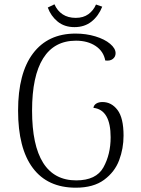

<svg xmlns="http://www.w3.org/2000/svg" viewBox="-20 -859 654 892"><path d="M64 -345Q64 -519 133.5 -611Q203 -703 331 -703Q380 -703 423 -690Q466 -677 491.5 -655.5Q517 -634 517 -612Q517 -595 504 -585Q491 -575 469 -578Q461 -621 424 -645.5Q387 -670 333 -670Q232 -670 180.5 -588Q129 -506 129 -345Q129 -184 180.5 -102.5Q232 -21 334 -21Q427 -21 460.5 -81.5Q494 -142 494 -221Q494 -349 414 -358Q416 -371 427.5 -378Q439 -385 456 -385Q498 -385 526 -348Q554 -311 554 -229Q554 -169 533.5 -114.5Q513 -60 463.5 -23.5Q414 13 332 13Q201 13 132.5 -78.5Q64 -170 64 -345ZM326 -733Q279 -733 247.5 -759Q216 -785 202 -824L233 -839Q246 -809 271 -792.5Q296 -776 332 -776Q367 -776 390.5 -793Q414 -810 426 -838Q439 -833 455 -828Q438 -785 405.5 -759Q373 -733 326 -733Z"/></svg>

Font: Arima Madurai Light
Style: Regular
Weight: 300
Designer: Joana Correia and Natanael Gama
Foundry: NDISCOVER
Version: Version 1.019